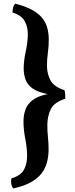

<svg xmlns="http://www.w3.org/2000/svg" viewBox="-20 -768 417 1065"><path d="M53.5 277.3Q44.3 264.5 42.3 250.4Q40.2 236.3 43.4 221.6Q96.4 205.7 113.6 172Q130.8 138.2 130.3 95.8Q129.8 50.3 119.8 -0.4Q109.8 -51.1 110.3 -98Q110.8 -132.4 121.9 -162.1Q132.9 -191.8 162.2 -213.7Q191.5 -235.6 244.6 -246Q190.5 -256.4 161.4 -276.8Q132.4 -297.2 121.9 -326.1Q111.3 -355.1 111.3 -388Q111.8 -433.5 122.8 -482.9Q133.8 -532.4 134.3 -576.9Q134.8 -617.4 117.6 -649.9Q100.4 -682.4 49.4 -698.9Q49.4 -711.6 52.6 -725.4Q55.9 -739.2 64.6 -747.8Q123.6 -732.8 160.4 -711.8Q197.1 -690.8 216.3 -665.6Q235.4 -640.3 242.7 -611.5Q250 -582.7 250.5 -552.1Q251 -513.7 245.5 -474.4Q240 -435.2 240.6 -399.7Q241.6 -356.3 260.4 -321.8Q279.1 -287.3 337.1 -267.8Q341.1 -258.8 341.6 -244Q342.1 -229.2 342.1 -220.2Q281.1 -201.2 262.4 -163.7Q243.6 -126.2 242.6 -78.3Q242 -44.3 246 -7.5Q250 29.2 249.5 66.1Q249 99.2 240.9 131.2Q232.8 163.3 212.2 191.6Q191.5 219.9 153 241.9Q114.5 263.9 53.5 277.3Z"/></svg>

Font: Vollkorn
Style: Regular
Weight: 400
Designer: Friedrich Althausen
Foundry: Friedrich Althausen
Version: Version 5.001